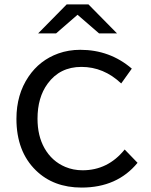

<svg xmlns="http://www.w3.org/2000/svg" viewBox="-20 -805 680 867"><path d="M281.2 -785.2H379.4L508.3 -654.3H427.2L330.1 -738.3L233.4 -654.3H152.3ZM601.1 -69.8Q509.3 42 348.6 42Q221.7 42 142.1 -35.6Q54.2 -121.1 54.2 -268.6Q54.2 -378.4 108.9 -459Q159.2 -533.2 243.2 -563.5Q289.6 -580.1 342.3 -580.1Q476.1 -580.1 575.2 -495.1L527.3 -428.2Q448.2 -502.9 347.7 -502.9Q250 -502.9 194.8 -426.8Q149.4 -364.7 149.4 -269Q149.4 -191.9 180.7 -136.2Q214.4 -76.7 274.9 -51.3Q311 -36.1 353 -36.1Q467.3 -36.1 543 -129.9Z"/></svg>

Font: BIZ UDPGothic
Style: Regular
Weight: 400
Designer: TypeBank Co., Ltd.
Foundry: Morisawa Inc.
Version: Version 1.051